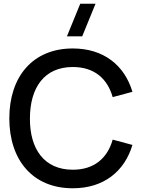

<svg xmlns="http://www.w3.org/2000/svg" viewBox="-20 -995 770 1030"><path d="M339 -800H421L492.5 -975H410.5ZM370.5 15C536.5 15 648 -75.5 690.5 -217.5L584.5 -246C556 -145.5 484.5 -84.5 370.5 -84.5C217.5 -84.5 139.5 -195 140.5 -360C141 -525 217.5 -635.5 370.5 -635.5C484.5 -635.5 556 -574.5 584.5 -474L690.5 -502.5C648 -644.5 536.5 -735 370.5 -735C154.5 -735 30 -582.5 30 -360C30 -137.5 154.5 15 370.5 15Z"/></svg>

Font: Manrope SemiBold
Style: Regular
Weight: 600
Designer: Mikhail Sharanda
Foundry: Mikhail Sharanda
Version: Version 4.505